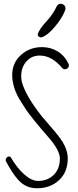

<svg xmlns="http://www.w3.org/2000/svg" viewBox="-20 -994 413 1023"><path d="M192 -698Q256 -698 311 -632Q317 -625 326 -625Q334 -625 340.5 -631Q347 -637 347 -645Q347 -650 345 -654Q325 -697 287.5 -720Q250 -743 204 -743Q138 -743 91.5 -701Q45 -659 45 -594Q45 -578 46 -573Q54 -510 90 -455Q118 -411 120 -408Q128 -395 161 -354Q194 -313 199 -308Q204 -301 237 -264Q299 -193 299 -150Q299 -94 266 -62Q233 -30 183 -30Q148 -30 109 -65Q70 -100 38 -155Q33 -161 25.5 -160Q18 -159 13 -150.5Q8 -142 12 -134Q46 -70 76 -37Q116 9 176 9H178Q248 9 294.5 -34Q341 -77 341 -150Q341 -206 293 -267Q279 -286 246 -324Q222 -351 203 -374Q116 -484 96 -559Q93 -574 93 -589Q93 -635 120.5 -666.5Q148 -698 192 -698ZM230 -883Q190 -840 182 -814Q181 -813 181 -809Q181 -803 186.5 -799Q192 -795 198 -795Q203 -795 204 -796Q233 -805 272 -851Q311 -897 327 -939Q329 -947 329 -949Q329 -960 321 -967Q313 -974 303 -974Q290 -974 282 -960Q263 -919 230 -883Z"/></svg>

Font: Neythal
Style: Regular
Weight: 400
Designer: Tharique Azeez
Foundry: Tharique Azeez
Version: Version 0.44